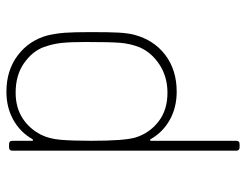

<svg xmlns="http://www.w3.org/2000/svg" viewBox="-102 -446 748 583"><g transform="rotate(-90 271.5 -155.0)"><path d="M105 189V-491Q105 -501 115 -501H125Q135 -501 135 -491V-432Q135 -425 140 -430Q161 -467 198.5 -488Q236 -509 284 -509Q349 -509 394.5 -474.5Q440 -440 455 -384Q461 -358 463 -332Q465 -306 465 -252Q465 -196 463.5 -168.5Q462 -141 457 -121Q441 -61 395.5 -26.5Q350 8 284 8Q236 8 198.5 -13Q161 -34 140 -71Q135 -76 135 -69V189Q135 199 125 199H115Q105 199 105 189ZM145 -117Q158 -75 193 -47.5Q228 -20 281 -20Q329 -20 366 -44Q403 -68 419 -105Q430 -133 432.5 -163.5Q435 -194 435 -269Q435 -315 432 -342.5Q429 -370 419 -397Q406 -431 370 -456Q334 -481 281 -481Q236 -481 203.5 -460Q171 -439 153 -403Q141 -379 138 -344Q135 -309 135 -251Q135 -151 145 -117Z"/></g></svg>

Font: Barlow GEO Thin
Style: Regular
Weight: 100
Designer: Jeremy Tribby
Foundry: Tribby Type
Version: Version 1.408